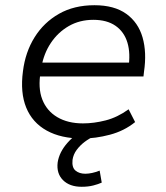

<svg xmlns="http://www.w3.org/2000/svg" viewBox="-20 -523 638 736"><path d="M295 8Q214 8 159 -22.5Q104 -53 80.5 -110.5Q57 -168 68 -250Q77 -323 112.5 -380Q148 -437 206 -470Q264 -503 342 -503Q418 -503 464 -470Q510 -437 526.5 -379.5Q543 -322 532 -248L530 -230H114L123 -283H497L472 -261Q481 -318 468.5 -359.5Q456 -401 423 -424Q390 -447 338 -447Q285 -447 243.5 -423Q202 -399 175 -358.5Q148 -318 139 -267L136 -249Q125 -186 142 -142Q159 -98 199.5 -74Q240 -50 298 -50Q340 -50 385 -61.5Q430 -73 473 -104L498 -55Q456 -21 401 -6.5Q346 8 295 8ZM293 193Q247 193 221.5 167.5Q196 142 201 100Q207 60 239 24Q271 -12 318 -34L340 0Q323 7 305 20.5Q287 34 274 51.5Q261 69 258 90Q255 119 269.5 131Q284 143 307 143Q319 143 333 140Q347 137 362 131L370 177Q357 183 337.5 188Q318 193 293 193Z"/></svg>

Font: Nunito Sans 7pt Light
Style: Italic
Weight: 300
Italic angle: -9°
Designer: Vernon Adams
Foundry: Vernon Adams
Version: Version 3.101;gftools[0.9.27]